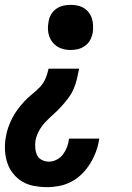

<svg xmlns="http://www.w3.org/2000/svg" viewBox="-25 -548 545 791"><path d="M265 -342Q251 -342 236.5 -345.5Q222 -349 210.5 -356.5Q199 -364 190.5 -375Q182 -386 177.5 -399.5Q173 -413 172.5 -428Q172 -443 175 -458Q177 -473 185 -487.5Q193 -502 206.5 -511.5Q220 -521 235 -524.5Q250 -528 266 -528Q280 -528 294.5 -525Q309 -522 321 -514.5Q333 -507 341.5 -495.5Q350 -484 354 -470.5Q358 -457 358.5 -442Q359 -427 357 -413Q354 -397 346.5 -383Q339 -369 325 -359Q311 -349 296 -345.5Q281 -342 265 -342ZM169 223Q142 223 115 218Q88 213 66.5 200Q45 187 29 167Q13 147 5 122.5Q-3 98 -4.5 71Q-6 44 -1 17Q2 -3 9 -23Q16 -43 25.5 -61.5Q35 -80 48 -97.5Q61 -115 76 -131Q91 -147 108 -160.5Q125 -174 140 -190Q155 -206 163 -225.5Q171 -245 175 -265H301Q297 -244 292 -223Q287 -202 278.5 -182Q270 -162 256 -143.5Q242 -125 227 -108.5Q212 -92 195 -77Q178 -62 162 -45Q146 -28 135.5 -8.5Q125 11 121 32Q119 48 120.5 63.5Q122 79 128 91.5Q134 104 147.5 111Q161 118 177 118Q193 118 209 109.5Q225 101 235 87.5Q245 74 251 58Q257 42 259 26L260 23H384L383 29Q379 54 369.5 79Q360 104 346 126.5Q332 149 312.5 168.5Q293 188 269 200.5Q245 213 219.5 218Q194 223 169 223Z"/></svg>

Font: Iosevka Term Curly XBd Obl
Style: Regular
Weight: 800
Italic angle: -9°
Designer: Belleve Invis
Foundry: Belleve Invis
Version: Version 32.3.0